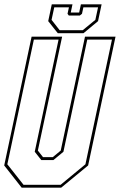

<svg xmlns="http://www.w3.org/2000/svg" viewBox="-22 -870 556 890"><path d="M78.5 0 -2.5 -103 124.5 -700H266L153.5 -172L177.5 -141.5H222.5L259.5 -172L372 -700H513.5L386.5 -103L261.5 0ZM87 -13.5H259L374 -108.5L497 -686.5H382.5L272 -166.5L225.5 -128H169.5L139 -166.5L249.5 -686.5H135L12 -108.5ZM246 -716 201.5 -772 218 -850H314L306 -812H345L353 -850H449L432.5 -772L365 -716ZM254.5 -730H361.5L420 -778L432.5 -836H364.5L358 -806L348 -798H297L291 -806L297.5 -836H229.5L217 -778Z"/></svg>

Font: Tourney Condensed Thin
Style: Italic
Weight: 100
Width: 3
Italic angle: -12°
Designer: Tyler Finck
Foundry: Etcetera Type Co
Version: Version 1.010; ttfautohint (v1.8.3)